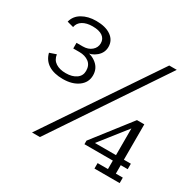

<svg xmlns="http://www.w3.org/2000/svg" viewBox="-133 -738 898 884"><g transform="rotate(30 315.5 -296.5)"><path d="M138 -284Q91 -284 61.5 -302.5Q32 -321 23 -357L58 -369Q62 -341 83 -327.5Q104 -314 136 -314Q171 -314 192 -329Q213 -344 213 -370Q213 -400 193 -415Q173 -430 143 -430H110V-460H143Q172 -460 190 -475.5Q208 -491 208 -514Q208 -537 190 -550Q172 -563 137 -563Q105 -563 84.5 -550.5Q64 -538 60 -515L26 -524Q34 -557 65 -575Q96 -593 139 -593Q189 -593 218 -572.5Q247 -552 247 -517Q247 -486 222.5 -465Q198 -444 165 -443V-448Q198 -448 224.5 -426Q251 -404 251 -368Q251 -330 219.5 -307Q188 -284 138 -284ZM139 0 532 -583H572L181 0ZM471 0V-29H526V-74H375V-93L529 -291H568V-103H605V-74H568V-29H605V0ZM403 -89 397 -103H526V-269L541 -264Z"/></g></svg>

Font: Rokkitt Light
Style: Regular
Weight: 300
Version: Version 3.103